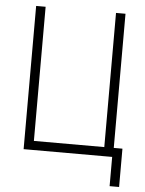

<svg xmlns="http://www.w3.org/2000/svg" viewBox="-57 -739 700 926"><g transform="rotate(5 293.0 -275.5)"><path d="M80.1 0V-693.4H126V-43.9H466.8V-693.4H512.7V-43.9H554.7V141.6H508.8V0Z"/></g></svg>

Font: Cascadia Mono NF ExtraLight
Style: Regular
Weight: 200
Monospace: yes
Designer: Aaron Bell
Foundry: Saja Typeworks
Version: Version 2404.023; ttfautohint (v1.8.4)